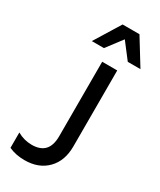

<svg xmlns="http://www.w3.org/2000/svg" viewBox="-254 -1108 992 1193"><g transform="rotate(30 242.5 -511.5)"><path d="M30 -17V-127Q79 -99 134 -99Q195 -99 225.5 -131.5Q256 -164 256 -231V-765H364V-220Q364 -116 304 -55Q244 6 143 6Q79 6 30 -17ZM485 -844H394L308 -956L223 -844H136L250 -1029H371Z"/></g></svg>

Font: Application Medium
Style: Regular
Weight: 500
Designer: Wei Huang
Foundry: Wei Huang
Version: Version 0.012